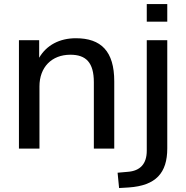

<svg xmlns="http://www.w3.org/2000/svg" viewBox="-20 -739 925 955"><path d="M176.3 0V-309.6C176.3 -403.8 236.3 -466.8 330.1 -466.8C407.7 -466.8 446.8 -428.2 446.8 -329.6V0H548.3V-334.5C548.3 -484.4 482.4 -548.8 357.4 -548.8C276.4 -548.8 211.4 -514.6 174.8 -451.7V-539.1H74.2V0ZM812 -631.3V-718.8H710V-631.3ZM620.6 193.4C755.4 184.1 812 121.6 812 -1V-539.1H710V10.7C710 75.2 678.2 111.3 614.7 115.7L564.9 120.1L572.3 196.3Z"/></svg>

Font: Winston
Style: Regular
Weight: 400
Designer: Vernon Adams, Kim Jin-seong, David Berlow, Cristiano Sobral
Foundry: The Winston Project Authors
Version: Version 3.004